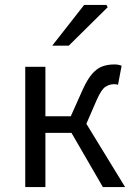

<svg xmlns="http://www.w3.org/2000/svg" viewBox="-20 -756 535 776"><path d="M82 0V-486.1H163.5V-286.1H266.1L314.4 -394.1Q334.2 -437.4 353.6 -458.9Q373 -480.5 394.7 -488Q416.3 -495.6 442.7 -495.6Q459.5 -495.6 471.5 -490.1L456.9 -413Q452.9 -415 449.3 -415.4Q445.7 -415.7 440.7 -415.7Q422.1 -415.7 405.7 -404.8Q389.3 -393.8 370.6 -351.5L329.1 -255.7L485.6 0H395.7L268.8 -219.1H163.5V0ZM191 -571.3 320 -736H410.3L415.2 -726.8L257.8 -571.3Z"/></svg>

Font: SourceSans3VF
Style: Regular
Weight: 200
Designer: Paul D. Hunt
Foundry: Adobe
Version: Version 3.052;hotconv 1.1.0;makeotfexe 2.6.0